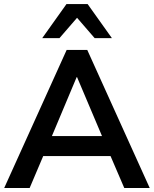

<svg xmlns="http://www.w3.org/2000/svg" viewBox="-20 -941 769 961"><path d="M1 0H128.4L210.8 -194.1L157.8 -159.8H571.6L518.6 -194.1L602 0H729.4L416.7 -691.2H313.7ZM363.7 -554.9H365.7L503.9 -228.4L528.4 -259.8H201L226.5 -228.4ZM191.2 -750H277.5L365.7 -852L453.9 -750H540.2L418.6 -920.6H312.7Z"/></svg>

Font: LL Pando Sans
Style: Bold
Weight: 700
Designer: Joshua Smith
Foundry: Joshua Smith
Version: Version 1.000;Glyphs 3.2.1 (3258)